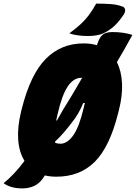

<svg xmlns="http://www.w3.org/2000/svg" viewBox="-69 -961 755 1066"><path d="M465 -941Q506 -941 543.5 -938.5Q581 -936 610 -925Q624 -920 625.5 -907.5Q627 -895 619 -882Q592 -841 566 -817Q540 -793 505 -776Q490 -769 467.5 -765Q445 -761 419 -761Q394 -761 365.5 -764.5Q337 -768 316 -776Q354 -804 379.5 -827.5Q405 -851 425 -878Q445 -905 465 -941ZM395 -720Q435 -720 469 -710Q473 -721 477 -732Q488 -760 505.5 -771.5Q523 -783 556 -783Q588 -783 615 -779Q642 -775 666 -767Q620 -683 580 -616Q605 -567 608.5 -499Q612 -431 591 -349L587 -333Q540 -145 457 -62.5Q374 20 244 20Q210 20 180 13Q156 54 124.5 69.5Q93 85 56 85Q20 85 -6 77Q-32 69 -49 56Q-21 34 10 1Q41 -32 67 -68Q37 -116 32 -185.5Q27 -255 48 -341L52 -357Q100 -548 185 -634Q270 -720 395 -720ZM247 -311Q245 -301 243 -292H247Q265 -325 283 -355Q301 -385 323 -420Q340 -448 356 -475.5Q372 -503 387 -529H382Q339 -529 306.5 -480Q274 -431 250 -324ZM237 -169Q249 -163 266 -163Q305 -163 338 -210Q371 -257 396 -363L399 -376Q401 -383 402 -389H393Q382 -361 365 -331.5Q348 -302 328 -278Q309 -253 285.5 -225.5Q262 -198 236 -174V-173Q236 -173 237 -169Z"/></svg>

Font: Recursive Mn Csl St Blk
Style: Italic
Weight: 900
Italic angle: -15°
Monospace: yes
Version: Version 1.079;hotconv 1.0.112;makeotfexe 2.5.65598; ttfautoh